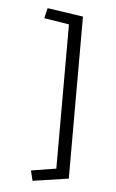

<svg xmlns="http://www.w3.org/2000/svg" viewBox="-49 -565 436 720"><g transform="rotate(5 168.5 -205.0)"><path d="M101.1 120.1 91.8 82 186 66.9V-476.1L91.8 -491.2L101.1 -529.8L235.8 -509.8V100.1Z"/></g></svg>

Font: Scheherazade Urdu
Style: Regular
Weight: 400
Designer: SIL International
Foundry: SIL International
Version: Version 1.005 (build 117/117)